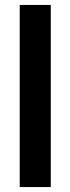

<svg xmlns="http://www.w3.org/2000/svg" viewBox="-20 -759 286 779"><path d="M60 -739H186V0H60Z"/></svg>

Font: Prompt Medium
Style: Regular
Weight: 500
Designer: Katatrad Team
Foundry: CadsonDemak
Version: Version 1.000